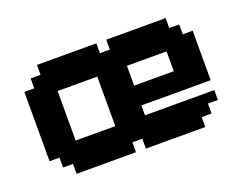

<svg xmlns="http://www.w3.org/2000/svg" viewBox="-74 -541 852 675"><g transform="rotate(-20 352.0 -203.5)"><path d="M148.1 -111.1H296.3V-296.3H148.1ZM407.4 -222.2H555.6V-296.3H407.4ZM74.1 -74.1H37V-333.3H74.1V-370.4H111.1V-407.4H333.3V-370.4H370.4V-407.4H592.6V-370.4H629.6V-333.3H666.7V-148.1H407.4V-111.1H666.7V-74.1H629.6V-37H592.6V0H370.4V-37H333.3V0H111.1V-37H74.1Z"/></g></svg>

Font: Jersey 15
Style: Regular
Weight: 400
Designer: Sarah Cadigan-Fried
Version: Version 1.001; ttfautohint (v1.8.4.7-5d5b)